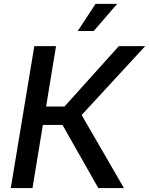

<svg xmlns="http://www.w3.org/2000/svg" viewBox="-20 -964 764 984"><path d="M35.2 0 155.8 -727.5H267.1L216.3 -418H310.5L588.9 -727.5H724.1L398.4 -374.5L615.2 0H483.9L300.3 -323.7H199.7L146.5 0ZM378.4 -805.2 469.7 -944.3H580.6L460.4 -805.2Z"/></svg>

Font: Inter Medium
Style: Italic
Weight: 500
Italic angle: -9.3988°
Designer: Rasmus Andersson
Foundry: rsms
Version: Version 4.001;git-66647c0bb